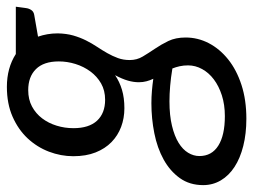

<svg xmlns="http://www.w3.org/2000/svg" viewBox="-142 -445 736 558"><g transform="rotate(-90 226.0 -166.0)"><path d="M408 -366Q407.5 -341 401.8 -321Q396 -301 387.5 -284Q379 -267 369 -252Q359 -237 350.5 -222Q342 -207 336.2 -191.2Q330.5 -175.5 330.5 -157Q330.5 -136 340.8 -119Q351 -102 363.2 -84Q375.5 -66 385.8 -44.8Q396 -23.5 396 5.5Q396 41 379.5 72.8Q363 104.5 332.5 129Q302 153.5 258.2 167.8Q214.5 182 160 182Q116.5 182 80.8 173Q45 164 19.8 147.5Q-5.5 131 -19.2 107.8Q-33 84.5 -33 56.5Q-33 17 -12.5 -11.5Q8 -40 41.5 -58.5Q75 -77 117.8 -85.5Q160.5 -94 205 -94Q223 -94 240.8 -92.5Q258.5 -91 276 -88.5Q271.5 -98 268.8 -108.2Q266 -118.5 266 -130.5Q266 -146 270.8 -162.5Q275.5 -179 286.5 -199.5Q267.5 -186.5 244 -179.5Q220.5 -172.5 190.5 -172.5Q161.5 -172.5 136.2 -182Q111 -191.5 92 -210Q73 -228.5 62 -256.2Q51 -284 51 -321Q51 -357 64.2 -391.8Q77.5 -426.5 103 -453.8Q128.5 -481 166 -497.5Q203.5 -514 252.5 -514Q307.5 -514 348 -488H485.5L481.5 -458.5Q480.5 -450 475.8 -443Q471 -436 461.5 -434.5L398.5 -423.5Q403 -410.5 405.5 -396.2Q408 -382 408 -366ZM215 -228.5Q242 -228.5 262.5 -240.2Q283 -252 297.2 -271.2Q311.5 -290.5 319 -314.5Q326.5 -338.5 326.5 -363Q326.5 -407 304.2 -429.5Q282 -452 243 -452Q216 -452 195.5 -441Q175 -430 161 -411.5Q147 -393 139.8 -369.5Q132.5 -346 132.5 -320.5Q132.5 -275.5 154.2 -252Q176 -228.5 215 -228.5ZM315 12.5Q315 -0.5 312.5 -11.8Q310 -23 306 -33Q279 -37.5 255.2 -39.5Q231.5 -41.5 210.5 -41.5Q169.5 -41.5 139.5 -34.2Q109.5 -27 90 -15Q70.5 -3 61 12.8Q51.5 28.5 51.5 45.5Q51.5 81.5 81.8 100.5Q112 119.5 167.5 119.5Q200.5 119.5 227.8 110.8Q255 102 274.2 87.5Q293.5 73 304.2 53.5Q315 34 315 12.5Z"/></g></svg>

Font: LatoHex
Style: Italic
Weight: 400
Italic angle: -7°
Designer: Lukasz Dziedzic
Foundry: tyPoland Lukasz Dziedzic
Version: Version 1.104; Western+Polish opensource